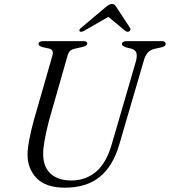

<svg xmlns="http://www.w3.org/2000/svg" viewBox="-20 -900 826 934"><path d="M524.5 -201 641.5 -603Q648 -629 643.2 -643.2Q638.5 -657.5 618.5 -663.5L596.5 -668.5Q573 -676 573.5 -685.5Q573.5 -700 598 -700H766.5Q786 -700 786 -687.5Q786 -680.5 781.2 -676.5Q776.5 -672.5 762 -669L732 -662.5Q712 -657.5 699.2 -644.5Q686.5 -631.5 678.5 -601.5L560.5 -198Q530 -92 465.2 -39.5Q400.5 13 295.5 13Q203 13 158.2 -33.2Q113.5 -79.5 114 -149Q114 -177.5 123 -223.5Q132 -269.5 143.5 -311L235 -630Q239 -642.5 235 -652Q231 -661.5 218 -664L187.5 -670.5Q167.5 -676 167.5 -687Q168 -700 193 -700H385.5Q404.5 -700 404.5 -688.5Q404.5 -676.5 379 -671L343 -663Q329.5 -660 321.5 -653Q313.5 -646 309 -630.5L217.5 -310.5Q204 -256.5 197 -217.8Q190 -179 190 -151.5Q190 -87.5 226.5 -54.8Q263 -22 327 -22Q397 -22 447.5 -64.8Q498 -107.5 524.5 -201ZM389 -750Q374 -742 368 -747.5Q361.5 -754 374.5 -764.5L492 -863.5Q501.5 -871.5 508.8 -876Q516 -880.5 524 -880.5Q533 -880.5 537.8 -876Q542.5 -871.5 547.5 -863.5L612.5 -764.5Q616 -759.5 614.2 -754.8Q612.5 -750 609 -747.5Q600 -742 589.5 -750L507 -818Z"/></svg>

Font: Fraunces 9pt Light
Style: Italic
Weight: 300
Italic angle: -16°
Version: Version 1.000;[0bf87f6ff]